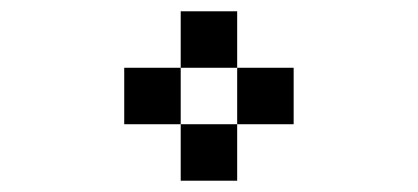

<svg xmlns="http://www.w3.org/2000/svg" viewBox="-20 -720 740 340"><path d="M300 -500V-600H200V-500ZM300 -400H400V-500H300ZM300 -600H400V-700H300ZM400 -500H500V-600H400Z"/></svg>

Font: FT88 Gothique
Style: Regular
Weight: 400
Designer: Ange Degheest & Oriane Charvieux
Foundry: Velvetyne Type Foundry
Version: Version 1.000;FEAKit 1.0